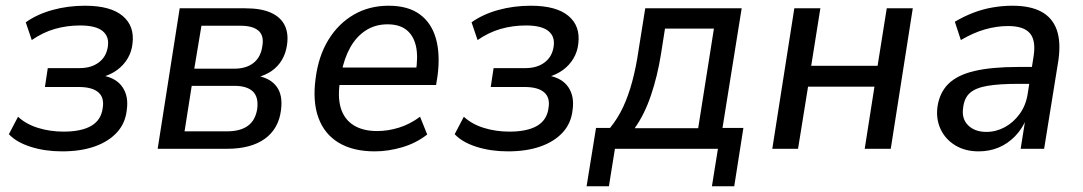

<svg xmlns="http://www.w3.org/2000/svg" viewBox="-20 -520 3785 671"><path d="M197 9Q137 9 87 -7Q37 -23 11 -51L43 -112Q71 -86 113 -73Q155 -60 202 -60Q265 -60 299.5 -80.5Q334 -101 339 -143Q345 -179 323.5 -197.5Q302 -216 255 -216H137L147 -282H259Q299 -282 325.5 -302Q352 -322 357 -358Q362 -393 338 -412Q314 -431 260 -431Q214 -431 172 -419Q130 -407 91 -380L70 -442Q109 -470 163 -485Q217 -500 277 -500Q366 -500 408.5 -464.5Q451 -429 443 -367Q440 -339 426 -315.5Q412 -292 389.5 -275.5Q367 -259 338 -251L339 -256Q387 -247 408.5 -215Q430 -183 423 -135Q418 -89 388.5 -57Q359 -25 310.5 -8Q262 9 197 9Z M531 0 608 -491H837Q893 -491 927 -475.5Q961 -460 975 -431.5Q989 -403 983 -363Q979 -334 965.5 -311Q952 -288 930 -272.5Q908 -257 877 -249L879 -255Q925 -247 947 -217Q969 -187 962 -135Q954 -70 905.5 -35Q857 0 773 0ZM625 -61H773Q820 -61 846.5 -80.5Q873 -100 879 -140Q884 -181 863.5 -200.5Q843 -220 799 -220H650ZM659 -280H799Q841 -280 866.5 -300.5Q892 -321 897 -360Q903 -396 883 -413Q863 -430 821 -430H684Z M1290 9Q1214 9 1164 -21Q1114 -51 1093 -108Q1072 -165 1083 -246Q1093 -324 1127.5 -380.5Q1162 -437 1216 -468.5Q1270 -500 1338 -500Q1406 -500 1447 -470Q1488 -440 1503.5 -385Q1519 -330 1509 -254L1504 -223H1151L1160 -284H1451L1433 -267Q1442 -323 1433.5 -359.5Q1425 -396 1400.5 -415.5Q1376 -435 1334 -435Q1292 -435 1259 -414Q1226 -393 1204.5 -355Q1183 -317 1173 -265L1169 -241Q1159 -182 1171 -142.5Q1183 -103 1215.5 -82.5Q1248 -62 1298 -62Q1336 -62 1374.5 -74Q1413 -86 1448 -112L1473 -50Q1435 -20 1386 -5.5Q1337 9 1290 9Z M1755 9Q1695 9 1645 -7Q1595 -23 1569 -51L1601 -112Q1629 -86 1671 -73Q1713 -60 1760 -60Q1823 -60 1857.5 -80.5Q1892 -101 1897 -143Q1903 -179 1881.5 -197.5Q1860 -216 1813 -216H1695L1705 -282H1817Q1857 -282 1883.5 -302Q1910 -322 1915 -358Q1920 -393 1896 -412Q1872 -431 1818 -431Q1772 -431 1730 -419Q1688 -407 1649 -380L1628 -442Q1667 -470 1721 -485Q1775 -500 1835 -500Q1924 -500 1966.5 -464.5Q2009 -429 2001 -367Q1998 -339 1984 -315.5Q1970 -292 1947.5 -275.5Q1925 -259 1896 -251L1897 -256Q1945 -247 1966.5 -215Q1988 -183 1981 -135Q1976 -89 1946.5 -57Q1917 -25 1868.5 -8Q1820 9 1755 9Z M2030 131 2063 -73H2112Q2139 -106 2157.5 -145.5Q2176 -185 2189.5 -235Q2203 -285 2212 -347L2235 -491H2572L2505 -73H2578L2546 131H2468L2489 0H2129L2108 131ZM2198 -72H2420L2475 -420H2304L2290 -331Q2278 -255 2255 -187Q2232 -119 2198 -72Z M2679 0 2756 -491H2847L2815 -290H3047L3079 -491H3170L3093 0H3002L3036 -217H2804L2769 0Z M3400 9Q3353 9 3318.5 -12Q3284 -33 3267.5 -68Q3251 -103 3256 -145Q3263 -196 3294.5 -227Q3326 -258 3386 -272Q3446 -286 3538 -286H3599L3590 -227H3539Q3472 -227 3431 -220Q3390 -213 3370 -195.5Q3350 -178 3346 -144Q3340 -105 3363.5 -82Q3387 -59 3427 -59Q3461 -59 3491.5 -75.5Q3522 -92 3544 -122.5Q3566 -153 3572 -195L3592 -322Q3601 -378 3579.5 -403.5Q3558 -429 3503 -429Q3464 -429 3423 -417.5Q3382 -406 3338 -380L3317 -444Q3347 -462 3380.5 -475Q3414 -488 3449 -494Q3484 -500 3518 -500Q3581 -500 3619.5 -479Q3658 -458 3673 -416Q3688 -374 3679 -310L3629 0H3547L3564 -107H3568Q3553 -70 3527 -43.5Q3501 -17 3469 -4Q3437 9 3400 9Z"/></svg>

Font: Nunito Sans 10pt SemiCondensed Medium
Style: Italic
Weight: 500
Width: 4
Italic angle: -9°
Designer: Vernon Adams
Foundry: Vernon Adams
Version: Version 3.101;gftools[0.9.27]